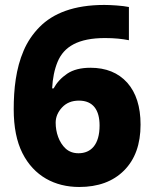

<svg xmlns="http://www.w3.org/2000/svg" viewBox="-20 -743 618 773"><path d="M35.2 -303.2C35.2 -231.4 46.9 -172.9 70.3 -126.5C116.7 -34.2 200.7 9.8 298.8 9.8C375 9.8 435.1 -12.2 479.5 -56.6C523.9 -101.1 545.9 -162.6 545.9 -241.2C545.9 -314 527.8 -370.1 492.2 -410.2C456.1 -450.2 406.7 -470.2 344.2 -470.2C305.7 -470.2 274.4 -462.4 250.5 -446.3C226.6 -430.2 208.5 -410.2 195.8 -387.2H189.9C191.9 -427.7 199.2 -463.4 211.9 -494.1C237.3 -555.2 294.9 -589.8 402.8 -589.8C441.9 -589.8 472.2 -586.4 499 -581.1V-714.8C474.1 -720.2 425.8 -723.1 399.9 -723.1C277.3 -723.1 193.8 -689.5 139.2 -634.3C111.8 -606.4 90.3 -574.7 75.2 -539.1C43.9 -466.8 35.2 -383.8 35.2 -303.2ZM295.9 -126C275.4 -126 258.3 -132.3 244.6 -144.5C217.3 -169.4 204.1 -210.4 204.1 -249C204.1 -271 212.4 -291.5 229.5 -310.1C246.6 -328.6 269 -337.9 297.9 -337.9C355 -337.9 380.9 -299.8 380.9 -237.8C380.9 -161.1 346.7 -126 295.9 -126Z"/></svg>

Font: Noto Reveo Sans
Style: Regular
Weight: 800
Designer: Monotype Design Team
Foundry: Monotype Imaging Inc.
Version: Version 2.007